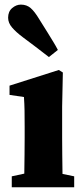

<svg xmlns="http://www.w3.org/2000/svg" viewBox="-20 -796 356 816"><path d="M30 0V-46.6L122.8 -66.6H198.2L295.3 -46.6V0ZM81.8 0Q82.8 -23 83.3 -60.5Q83.8 -98 84.3 -138.6Q84.8 -179.2 84.8 -210.3V-257.4Q84.8 -298.5 84.3 -326.1Q83.8 -353.6 81.8 -383.7L20.5 -392.7V-432L230 -498.6L247.1 -487.9L244.1 -342.7V-210.3Q244.1 -179.2 244.6 -138.6Q245.1 -98 245.6 -60.5Q246.1 -23 247.1 0ZM225.9 -583.8 187.9 -553.5Q175 -563.7 160.5 -574.6Q146 -585.5 126.5 -600.7Q107 -615.8 77.5 -637.4Q48 -659.5 31.3 -679.1Q14.5 -698.7 14.5 -720.7Q14.5 -747.1 31.7 -761.7Q48.8 -776.4 68.8 -776.4Q93.4 -776.4 110.3 -761.7Q127.2 -747.1 146.9 -714.2Q168.5 -680.3 182.8 -656.8Q197.1 -633.3 207.4 -616.6Q217.6 -600 225.9 -583.8Z"/></svg>

Font: Source Serif 4 Variable
Style: Regular
Weight: 400
Designer: Frank Grießhammer
Foundry: Adobe
Version: Version 4.005;hotconv 1.1.0;makeotfexe 2.6.0